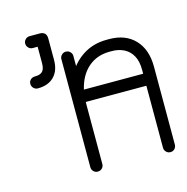

<svg xmlns="http://www.w3.org/2000/svg" viewBox="-93 -698 768 788"><g transform="rotate(-15 290.5 -304.5)"><path d="M253.4 -25.1Q253.4 -14.4 246 -7Q238.6 0.4 227.9 0.4Q217.1 0.4 209.8 -7Q202.4 -14.4 202.4 -25.1V-484.4Q202.4 -494.1 209.8 -501.7Q217.1 -509.2 227.9 -509.2Q238.6 -509.2 246 -501.7Q253.4 -494.1 253.4 -484.4ZM253.4 -279.9Q253.4 -269.1 246 -261.8Q238.6 -254.4 227.9 -254.4Q217.1 -254.4 209.8 -261.8Q202.4 -269.1 202.4 -279.9Q202.4 -347.4 228 -400.2Q253.6 -453 298.6 -482.9Q343.6 -512.9 401.6 -512.9H413Q481.9 -512.9 521.7 -471.1Q561.5 -429.2 561.5 -356.1V-25.1Q561.5 -14.4 554.4 -7Q547.4 0.4 536.6 0.4Q525.9 0.4 518.5 -7Q511.1 -14.4 511.1 -25.1V-356.1Q511.1 -392.5 498.1 -416.1Q485.1 -439.6 462.2 -451.1Q439.4 -462.5 411.5 -462.5H401.6Q356.2 -462.5 323.1 -440.1Q289.9 -417.8 271.6 -376.9Q253.4 -336.1 253.4 -279.9ZM536.6 -339.5Q547.4 -339.5 554.4 -331.9Q561.5 -324.4 561.5 -314Q561.5 -303.2 554.4 -295.9Q547.4 -288.5 536.6 -288.5H231.9Q221.1 -288.5 213.8 -295.9Q206.4 -303.2 206.4 -314Q206.4 -324.4 213.8 -331.9Q221.1 -339.5 231.9 -339.5ZM78.5 -393.2Q67.8 -393.2 60.4 -400.8Q53 -408.4 53 -418.8Q53 -429.5 60.4 -436.6Q67.8 -443.6 78.5 -443.6Q102.1 -443.6 111.8 -454.2Q121.5 -464.8 121.5 -488.4V-558.6H100.9Q90.1 -558.6 82.8 -566.2Q75.4 -573.8 75.4 -584.1Q75.4 -594.2 82.8 -601.6Q90.1 -609 100.9 -609H143.2Q172.5 -609 172.5 -579.8V-488.4Q172.5 -444.1 147.8 -418.7Q123 -393.2 78.5 -393.2Z"/></g></svg>

Font: Libertine-Super Thin
Style: Regular
Weight: 100
Designer: Bastien Sozeau
Foundry: NBR — Bastien Sozeau
Version: Version 2.003;gftools[0.9.33]